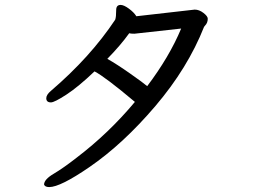

<svg xmlns="http://www.w3.org/2000/svg" viewBox="-20 -718 1040 780"><path d="M578 -368Q563 -381 509 -419Q455 -457 416 -479Q469 -533 505 -583Q510 -581 526 -581L716 -602Q668 -487 578 -368ZM180 42Q225 42 343 -39Q480 -133 611.5 -287.5Q743 -442 809 -609L813 -614Q824 -625 824 -642Q824 -652 806.5 -665.5Q789 -679 771 -679L534 -652Q524 -668 503.5 -683Q483 -698 470 -698Q452 -698 452 -677Q452 -649 448 -638Q347 -486 187 -349Q168 -333 168 -319Q168 -302 187 -302Q201 -302 249.5 -333.5Q298 -365 364 -428Q408 -405 528 -304Q422 -177 292 -78Q237 -35 198 -12Q159 11 159 32Q163 42 180 42Z"/></svg>

Font: LXGW WenKai Mono TC
Style: Bold
Weight: 700
Designer: LXGW / Fontworks Inc.
Foundry: LXGW / Fontworks Inc.
Version: Version 1.330